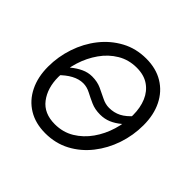

<svg xmlns="http://www.w3.org/2000/svg" viewBox="-140 -699 862 862"><g transform="rotate(45 290.5 -268.0)"><path d="M248 11.2Q185.5 11.2 140.1 -16.4Q94.7 -43.9 70.1 -93.8Q45.4 -143.6 45.4 -209.5Q45.4 -272.9 65.7 -333.3Q85.9 -393.6 123.8 -441.7Q161.6 -489.7 214.4 -518.3Q267.1 -546.9 332 -546.9Q394.5 -546.9 439.9 -519.3Q485.4 -491.7 510 -442.1Q534.7 -392.6 534.7 -326.2Q534.7 -262.2 514.4 -201.9Q494.1 -141.6 456.1 -93.3Q418 -44.9 365.2 -16.8Q312.5 11.2 248 11.2ZM249.5 -47.9Q300.8 -47.9 341.6 -72.5Q382.3 -97.2 410.9 -137.7Q439.5 -178.2 454.3 -227.3Q469.2 -276.4 469.2 -325.2Q469.2 -372.6 453.6 -409.2Q438 -445.8 407.2 -466.8Q376.5 -487.8 330.6 -487.8Q279.8 -487.8 239.3 -463.6Q198.7 -439.5 170.2 -398.9Q141.6 -358.4 126.2 -309.1Q110.8 -259.8 110.8 -209.5Q110.8 -139.2 145.8 -93.5Q180.7 -47.9 249.5 -47.9ZM99.1 -209 73.2 -233.4Q96.2 -257.3 119.1 -276.6Q142.1 -295.9 166.5 -307.1Q190.9 -318.4 216.8 -318.4Q250 -318.4 275.6 -306.6Q301.3 -294.9 324 -283.4Q346.7 -272 369.6 -272Q400.9 -272 426.8 -285.2Q452.6 -298.3 480 -330.1L506.8 -307.6Q484.9 -281.2 461.9 -262Q439 -242.7 414.8 -232.4Q390.6 -222.2 362.8 -222.2Q329.6 -222.2 304 -233.6Q278.3 -245.1 255.9 -256.8Q233.4 -268.6 210 -268.6Q183.6 -268.6 156 -253.9Q128.4 -239.3 99.1 -209Z"/></g></svg>

Font: Inter 18pt Light
Style: Italic
Weight: 300
Italic angle: -9.3988°
Designer: Rasmus Andersson
Foundry: rsms
Version: Version 4.001;git-66647c0bb